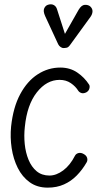

<svg xmlns="http://www.w3.org/2000/svg" viewBox="-20 -851 487 881"><path d="M199 10Q150.5 10 116.2 -14.8Q82 -39.5 61.5 -80.5Q41 -121.5 33.5 -171.2Q26 -221 31 -271Q40.5 -359 72.8 -419Q105 -479 153 -510Q201 -541 256.5 -541Q301 -541 334.2 -518.5Q367.5 -496 389 -462.5Q393 -456 390.2 -445Q387.5 -434 376.5 -427.5Q363.5 -421 354 -424Q344.5 -427 339.5 -434Q327 -454.5 305 -469.5Q283 -484.5 253.5 -484.5Q194 -484.5 149 -427.2Q104 -370 94 -269Q89.5 -229.5 93.5 -190Q97.5 -150.5 111 -117.8Q124.5 -85 148.2 -65.2Q172 -45.5 207 -45.5Q238.5 -45.5 270.2 -69.2Q302 -93 324 -136.5Q329 -146 340.5 -148.8Q352 -151.5 364.5 -144Q376.5 -137.5 379.8 -126.5Q383 -115.5 377.5 -106Q358 -72 332.2 -45.8Q306.5 -19.5 273.5 -4.8Q240.5 10 199 10ZM270 -630.5Q265.5 -630.5 258.2 -635.2Q251 -640 247 -648L187.5 -776.5Q177 -799.5 182.8 -812.5Q188.5 -825.5 200 -829Q215 -834 226.5 -828Q238 -822 242 -807.5L278 -695.5L341 -806.5Q354 -828 369 -828.8Q384 -829.5 393.5 -822Q405 -811.5 404.5 -798.8Q404 -786 395.5 -774L302.5 -646Q294 -633.5 285.8 -632Q277.5 -630.5 270 -630.5Z"/></svg>

Font: Edu SA Hand
Style: Regular
Weight: 400
Designer: Tina and Corey Anderson, Eben Sorkin, Mirko Velimirovic
Foundry: Google for Education
Version: Version 2.000